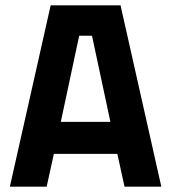

<svg xmlns="http://www.w3.org/2000/svg" viewBox="-20 -700 642 720"><path d="M155 0 182 -123H420L447 0H585L432 -680H170L17 0ZM325 -566 394 -243H208L277 -566Z"/></svg>

Font: Sunflower
Style: Bold
Weight: 700
Designer: JIKJI
Foundry: JIKJI
Version: Version 1.00